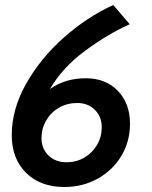

<svg xmlns="http://www.w3.org/2000/svg" viewBox="-20 -734 608 768"><path d="M500 -239Q500 -168 465.5 -110.5Q431 -53 371 -19.5Q311 14 237 14Q142 14 84.5 -42.5Q27 -99 27 -194Q27 -297 84.5 -399Q142 -501 235 -583.5Q328 -666 433 -714L499 -637Q411 -598 320 -530.5Q229 -463 180 -378Q241 -421 323 -421Q403 -421 451.5 -370.5Q500 -320 500 -239ZM387 -225Q387 -267 359.5 -294.5Q332 -322 289 -322Q249 -322 216.5 -303.5Q184 -285 165 -252.5Q146 -220 146 -182Q146 -139 174 -112Q202 -85 246 -85Q286 -85 318 -104Q350 -123 368.5 -155Q387 -187 387 -225Z"/></svg>

Font: Cabin SemiBold
Style: Italic
Weight: 600
Italic angle: -7°
Designer: Pablo Impallari
Foundry: Pablo Impallari. http://www.impallari.com Igino Marini. http://www.ikern.com
Version: Version 2.200